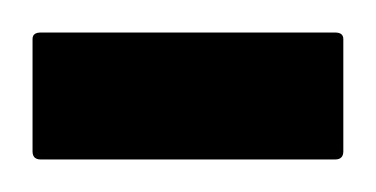

<svg xmlns="http://www.w3.org/2000/svg" viewBox="-30 -98 231 118"><path d="M176 -78Q181 -78 181 -74V-5Q181 0 176 0H-5Q-10 0 -10 -5V-74Q-10 -78 -5 -78Z"/></svg>

Font: Noto Kufi Arabic
Style: Regular
Weight: 400
Designer: Monotype Design Team, David Williams, Khaled Hosny
Foundry: Google LLC
Version: Version 2.109; ttfautohint (v1.8.4.7-5d5b)